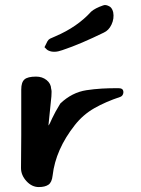

<svg xmlns="http://www.w3.org/2000/svg" viewBox="-20 -760 570 777"><path d="M177 -555Q172 -557 168 -561Q164 -565 160 -569Q168 -586 172 -593Q176 -600 182.5 -603.5Q189 -607 204 -613Q293 -651 349 -713Q365 -727 397 -738Q407 -742 419 -736Q433 -731 438 -711Q443 -685 431 -660Q420 -637 400 -628Q355 -606 313 -588Q271 -570 232 -557Q199 -545 177 -555ZM137 -3Q109 -3 87 -27Q65 -51 65 -80Q66 -133 66 -212.5Q66 -292 66 -398Q66 -427 79 -438.5Q92 -450 126 -450Q151 -450 168.5 -436Q186 -422 187 -401Q190 -392 188 -370L176 -252Q181 -257 191 -281Q202 -305 224 -341Q271 -386 330 -395Q389 -404 460 -403Q474 -403 477.5 -395.5Q481 -388 478 -379.5Q475 -371 467 -368Q407 -348 361.5 -322Q316 -296 283 -254Q205 -155 193 -50Q190 -22 176 -12.5Q162 -3 137 -3Z"/></svg>

Font: Mansalva
Style: Regular
Weight: 400
Designer: Carolina Short
Foundry: Carolina Short
Version: Version 2.112; ttfautohint (v1.8.4.7-5d5b)